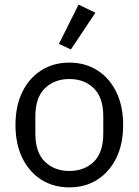

<svg xmlns="http://www.w3.org/2000/svg" viewBox="-20 -799 600 831"><path d="M280 12Q211 12 158.5 -21.5Q106 -55 76.5 -115.5Q47 -176 47 -258Q47 -340 76.5 -400.5Q106 -461 158.5 -494.5Q211 -528 280 -528Q349 -528 401.5 -494.5Q454 -461 483.5 -400.5Q513 -340 513 -258Q513 -176 483.5 -115.5Q454 -55 401.5 -21.5Q349 12 280 12ZM280 -59Q345 -59 386 -99Q427 -139 427 -221V-295Q427 -377 386 -417Q345 -457 280 -457Q216 -457 174.5 -417Q133 -377 133 -295V-221Q133 -139 174.5 -99Q216 -59 280 -59ZM393 -744 287 -585 235 -609 320 -779Z"/></svg>

Font: IBM Plex Sans Var
Style: Regular
Weight: 400
Designer: Mike Abbink, Paul van der Laan, Pieter van Rosmalen
Foundry: Bold Monday
Version: Version 3.000